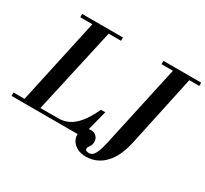

<svg xmlns="http://www.w3.org/2000/svg" viewBox="-193 -1003 1455 1362"><g transform="rotate(30 534.0 -322.0)"><path d="M59 0 223 -754H357L189 0ZM-25 0V-28H342Q384 -28 422.5 -45.5Q461 -63 498.5 -107.5Q536 -152 574 -232H609L549 0ZM118 -727V-754H452V-727ZM648 110Q605 110 576 95Q547 80 531.5 56.5Q516 33 516 5Q516 -27 535 -49.5Q554 -72 585 -72Q612 -72 629.5 -54.5Q647 -37 647 -10Q647 8 641 19.5Q635 31 628.5 39.5Q622 48 622 57Q622 77 653 77Q662 77 671.5 73Q681 69 690.5 56.5Q700 44 710 18Q720 -8 730 -53L883 -754H1017L887 -147Q867 -53 829.5 3.5Q792 60 745 85Q698 110 648 110ZM784 -727V-754H1093V-727Z"/></g></svg>

Font: Libre Bodoni Medium
Style: Italic
Weight: 500
Italic angle: -13°
Designer: Pablo Impallari, Rodrigo Fuenzalida
Foundry: Impallari Type
Version: Version 2.005;gftools[0.9.23]